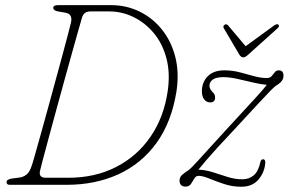

<svg xmlns="http://www.w3.org/2000/svg" viewBox="-20 -720 1124 748"><path d="M5.5 -10.5Q5.5 -21.5 27 -24.5L57 -28.5Q71.5 -30.5 83.5 -40.2Q95.5 -50 102.5 -71.5Q105 -77.5 113.8 -108Q122.5 -138.5 135.5 -185.2Q148.5 -232 163.8 -287.2Q179 -342.5 194.2 -398.5Q209.5 -454.5 222.8 -503.5Q236 -552.5 245 -586.8Q254 -621 256.5 -632Q264 -665.5 235 -670.5L206 -675.5Q187.5 -679 187.5 -689.5Q187.5 -700 206 -700H412Q472 -700 523.5 -675Q575 -650 611.2 -604.5Q647.5 -559 663 -497.8Q678.5 -436.5 667.5 -364Q648.5 -244.5 589.8 -163.2Q531 -82 441.2 -41Q351.5 0 240 0H18Q5.5 0 5.5 -10.5ZM246 -27.5Q351 -27.5 433 -69.8Q515 -112 567 -188.2Q619 -264.5 633.5 -366Q643.5 -436.5 628.2 -493.5Q613 -550.5 579.2 -591Q545.5 -631.5 500.2 -653.5Q455 -675.5 405.5 -675.5H332Q306.5 -675.5 299.5 -651.5Q296.5 -642 286.8 -607.2Q277 -572.5 262.5 -520.8Q248 -469 231.5 -409.2Q215 -349.5 198.8 -290Q182.5 -230.5 168.8 -179.5Q155 -128.5 146 -94.5Q137 -60.5 135.5 -52.5Q131 -27.5 158 -27.5ZM1013.5 -86Q1011 -49 987.2 -20.8Q963.5 7.5 920 7.5Q885 7.5 852.8 -3.2Q820.5 -14 795 -24.5Q769.5 -35 753.5 -35Q743 -35 737 -24.5Q731 -14 724 -3.5Q717 7 703.5 7Q679.5 7 679.5 -16.5Q679.5 -30 689.5 -38.8Q699.5 -47.5 715 -57.5Q719.5 -61 728 -69.2Q736.5 -77.5 753 -95.8Q769.5 -114 798.8 -146.2Q828 -178.5 874.5 -229Q936 -296 970.5 -333.2Q1005 -370.5 1019.5 -389.5Q995.5 -391.5 965 -398.8Q934.5 -406 904 -412.8Q873.5 -419.5 850.5 -419.5Q822 -419.5 809 -410Q796 -400.5 796 -386Q796 -380.5 798.8 -374.2Q801.5 -368 808.5 -361Q818 -352.5 818 -340.5Q818 -321 799 -321Q785 -321 775.8 -332.5Q766.5 -344 766.5 -364Q766.5 -399.5 789.2 -422.8Q812 -446 854.5 -446Q884.5 -446 913.5 -438.5Q942.5 -431 969.2 -423.5Q996 -416 1018.5 -416Q1032 -416 1038.5 -423.5Q1045 -431 1050.5 -438.5Q1056 -446 1066.5 -446Q1084.5 -446 1084.5 -424.5Q1084.5 -414 1077.8 -404.8Q1071 -395.5 1055 -386Q1049 -382 1033.2 -366Q1017.5 -350 984 -314Q950.5 -278 892 -214.5Q851.5 -171.5 826.2 -143.8Q801 -116 784.2 -96.5Q767.5 -77 753 -59Q781.5 -58 810 -48.8Q838.5 -39.5 867.2 -30.5Q896 -21.5 924.5 -21.5Q949.5 -21.5 968 -36.5Q986.5 -51.5 994.5 -89Q997 -100 1005.5 -99.5Q1014 -99 1013.5 -86ZM947 -507Q935.5 -496.5 928 -496.5Q919 -496.5 912.5 -507L852 -610Q847 -619 856 -624Q862.5 -628 869 -620.5L937 -540L1047.5 -620.5Q1059.5 -628.5 1064.5 -624Q1070.5 -618.5 1061.5 -610Z"/></svg>

Font: Fraunces 72pt S100 Thin
Style: Italic
Weight: 100
Italic angle: -16°
Version: Version 1.000; ttfautohint (v1.8.3)